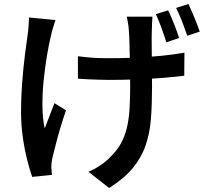

<svg xmlns="http://www.w3.org/2000/svg" viewBox="-20 -856 1040 966"><path d="M747 -772Q746 -756 745 -739.5Q744 -723 744 -706Q743 -693 743 -665.5Q743 -638 743.5 -603.5Q744 -569 744 -533.5Q744 -498 744.5 -468Q745 -438 745 -421Q745 -333 739.5 -260Q734 -187 713 -125.5Q692 -64 648.5 -11Q605 42 529 90L425 8Q453 -3 484.5 -24Q516 -45 536 -67Q568 -98 587.5 -133Q607 -168 617.5 -210Q628 -252 631.5 -304Q635 -356 635 -422Q635 -448 634.5 -488Q634 -528 633 -571Q632 -614 631 -650Q630 -686 628 -706Q627 -724 623.5 -742Q620 -760 618 -772ZM372 -573Q396 -570 421.5 -567.5Q447 -565 473.5 -564Q500 -563 526 -563Q590 -563 659.5 -566Q729 -569 794 -575.5Q859 -582 908 -591L907 -475Q860 -469 797 -464Q734 -459 664.5 -456.5Q595 -454 529 -454Q507 -454 479.5 -455Q452 -456 424.5 -457Q397 -458 372 -460ZM259 -755Q253 -738 246.5 -716Q240 -694 237 -679Q226 -634 216 -574.5Q206 -515 199.5 -450Q193 -385 193.5 -323Q194 -261 205 -210Q215 -236 228.5 -271Q242 -306 254 -337L312 -301Q298 -260 284.5 -215.5Q271 -171 261 -131Q251 -91 244 -63Q241 -52 239.5 -38Q238 -24 238 -16Q239 -8 239.5 3Q240 14 241 24L142 34Q131 4 117.5 -48.5Q104 -101 95 -163.5Q86 -226 86 -288Q86 -370 92 -446Q98 -522 106 -584.5Q114 -647 120 -688Q123 -708 124 -729.5Q125 -751 126 -768ZM826 -804Q840 -775 856 -735Q872 -695 881 -665L817 -643Q807 -676 792.5 -715.5Q778 -755 764 -785ZM928 -836Q942 -807 958.5 -766.5Q975 -726 985 -697L922 -676Q911 -709 896 -748Q881 -787 866 -816Z"/></svg>

Font: Noto Sans HK SemiBold
Style: Regular
Weight: 600
Version: Version 2.004-H2;hotconv 1.0.118;makeotfexe 2.5.65603